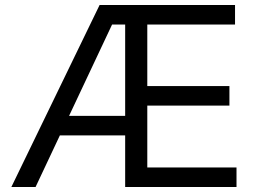

<svg xmlns="http://www.w3.org/2000/svg" viewBox="-20 -747 1030 767"><path d="M25.4 0 377.9 -727.1H918.9V-648.9H568.4V-403.3H896.5V-325.2H568.4V-78.1H924.8V0H480V-648.9H427.7L122.1 0ZM180.2 -206.1V-284.2H523.9V-206.1Z"/></svg>

Font: Sahel VF Regular
Style: Regular
Weight: 400
Foundry: Saber Rastikerdar (saber.rastikerdar@gmail.com)
Version: Version 3.4.0